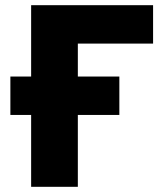

<svg xmlns="http://www.w3.org/2000/svg" viewBox="-20 -720 630 740"><path d="M100 0V-700H570V-552H280V0ZM20 -277V-425H440V-277Z"/></svg>

Font: Golos Text VF
Style: Regular
Weight: 400
Designer: A.Korolkova, Vitaly Kuzmin
Foundry: ParaType Ltd
Version: Version 2.003